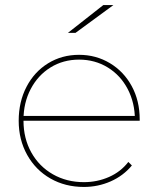

<svg xmlns="http://www.w3.org/2000/svg" viewBox="-20 -737 627 760"><path d="M312 3Q238 3 179.5 -30.5Q121 -64 87.5 -124Q54 -184 54 -259Q54 -334 85 -393.5Q116 -453 170.5 -486.5Q225 -520 293 -520Q360 -520 415 -487Q470 -454 501.5 -396Q533 -338 533 -264Q533 -263 533 -261.5Q533 -260 533 -259H65V-278H522L514 -263Q514 -330 485.5 -384.5Q457 -439 406.5 -470Q356 -501 293 -501Q230 -501 180 -470Q130 -439 101.5 -384.5Q73 -330 73 -263V-259Q73 -189 104 -133.5Q135 -78 189.5 -47Q244 -16 312 -16Q365 -16 411.5 -36.5Q458 -57 488 -96L502 -82Q468 -41 418 -19Q368 3 312 3ZM389 -717H429L279 -607H249Z"/></svg>

Font: Montserrat
Style: Regular
Weight: 400
Designer: Julieta Ulanovsky
Foundry: Julieta Ulanovsky
Version: Version 8.000